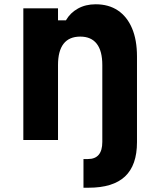

<svg xmlns="http://www.w3.org/2000/svg" viewBox="-20 -654 740 897"><path d="M370 223V89H391Q458 89 458 9V0L539 -20L620 0V10Q620 118 564 170.5Q508 223 394 223ZM89 0V-615H251V-559H288Q308 -594 344 -614Q380 -634 427 -634Q488 -634 531 -605Q574 -576 597 -521.5Q620 -467 620 -390V0H458V-350Q458 -416 432 -449.5Q406 -483 355 -483Q303 -483 277 -449.5Q251 -416 251 -350V0Z"/></svg>

Font: Martian Mono
Style: Bold
Weight: 700
Designer: Roman Shamin
Foundry: Evil Martians
Version: Version 1.000